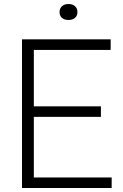

<svg xmlns="http://www.w3.org/2000/svg" viewBox="-20 -936 612 956"><path d="M89.5 0V-740H531V-687.5H148.5V-406.5H482.5V-354H148.5V-52.5H536V0ZM321 -836.5Q300.5 -836.5 288.5 -847Q276.5 -857.5 276.5 -876Q276.5 -894 288.5 -905Q300.5 -916 321 -916Q341.5 -916 353.5 -905Q365.5 -894 365.5 -876Q365.5 -857.5 353.5 -847Q341.5 -836.5 321 -836.5Z"/></svg>

Font: Encode Sans Lt
Style: Regular
Weight: 300
Designer: Multiple Designers
Foundry: Impallari Type
Version: Version 3.002; ttfautohint (v1.8.3) -l 8 -r 50 -G 200 -x 14 